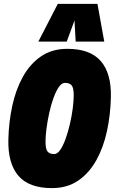

<svg xmlns="http://www.w3.org/2000/svg" viewBox="-20 -959 590 987"><path d="M247 8Q129 8 74.5 -55.5Q20 -119 23 -242Q25 -331 43 -414.5Q61 -498 97.5 -564Q134 -630 190.5 -669Q247 -708 326 -708Q444 -708 498.5 -644.5Q553 -581 550 -459Q548 -369 530 -285.5Q512 -202 475.5 -136Q439 -70 382.5 -31Q326 8 247 8ZM259 -167Q275 -167 290 -189Q305 -211 317.5 -246Q330 -281 339.5 -322Q349 -363 354 -402Q359 -441 359 -469Q359 -508 348 -520.5Q337 -533 314 -533Q297 -533 282 -511Q267 -489 254.5 -454Q242 -419 233 -378Q224 -337 219 -298Q214 -259 214 -231Q214 -192 225 -179.5Q236 -167 259 -167ZM177 -745 277 -939H481L516 -745H369L363 -854L323 -745Z"/></svg>

Font: Georama SemiCondensed Black
Style: Italic
Weight: 900
Width: 4
Italic angle: -9°
Designer: Jean-Baptiste Levee
Foundry: Production Type
Version: Version 1.000